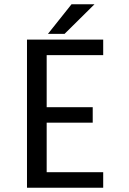

<svg xmlns="http://www.w3.org/2000/svg" viewBox="-20 -887 610 907"><path d="M206.5 -727 318 -867H426.5L285 -727ZM467.5 -626.5H200.5V-380.5H418V-307.5H200.5V-73.5H467.5V0H107.5V-700H467.5Z"/></svg>

Font: League Mono Narrow
Style: Regular
Weight: 400
Width: 3
Designer: Tyler Finck
Foundry: The League of Moveable Type / Tyler Finck
Version: Version 2.210